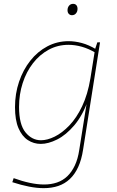

<svg xmlns="http://www.w3.org/2000/svg" viewBox="-20 -742 607 998"><path d="M207 236Q172 236 131 228Q90 220 44 205L51 184Q95 200 135 208.5Q175 217 209 217Q246 217 276.5 206.5Q307 196 330 174Q353 152 369 118Q385 84 392 37L433 -221H438Q409 -141 366 -90.5Q323 -40 277 -17Q231 6 192 6Q155 6 124.5 -14Q94 -34 76 -76Q58 -118 58 -185Q58 -255 79 -317Q100 -379 137.5 -426.5Q175 -474 226 -501Q277 -528 337 -528Q369 -528 405 -518.5Q441 -509 481 -485L473 -483L486 -522H500L412 35Q404 88 386.5 126Q369 164 343 188.5Q317 213 283 224.5Q249 236 207 236ZM193 -13Q226 -13 264.5 -32Q303 -51 340.5 -90Q378 -129 407 -190Q436 -251 450 -335L473 -479L478 -467Q441 -489 405.5 -499Q370 -509 336 -509Q280 -509 233 -483.5Q186 -458 151.5 -413.5Q117 -369 98 -310.5Q79 -252 79 -186Q79 -95 112.5 -54Q146 -13 193 -13ZM354 -663Q344 -663 337.5 -670Q331 -677 331 -689Q331 -703 339 -712.5Q347 -722 360 -722Q371 -722 377 -715Q383 -708 383 -696Q383 -682 375 -672.5Q367 -663 354 -663Z"/></svg>

Font: Bitter Thin
Style: Italic
Weight: 100
Italic angle: -9°
Designer: Sol Matas, and Bitter project Authors
Foundry: Sol Matas
Version: Version 2.002